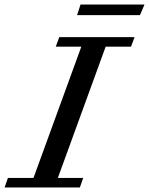

<svg xmlns="http://www.w3.org/2000/svg" viewBox="-74 -827 657 847"><path d="M266.1 -760.3 281.2 -807.1H563.5L543.5 -760.3ZM-53.7 0 -39.1 -42H73.7L284.7 -621.1H171.9L187.5 -663.1H519.5L503.9 -621.1H392.1L181.2 -42H293L278.3 0Z"/></svg>

Font: Elstob 6pt Medium
Style: Italic
Weight: 500
Italic angle: -20°
Designer: Peter S. Baker
Version: Version 1.015